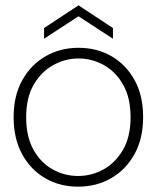

<svg xmlns="http://www.w3.org/2000/svg" viewBox="-20 -687 587 719"><path d="M272 12Q204 12 149.5 -19.5Q95 -51 63 -109.5Q31 -168 31 -248Q31 -329 63.5 -387Q96 -445 151 -476.5Q206 -508 274 -508Q343 -508 397.5 -476.5Q452 -445 484 -387Q516 -329 516 -248Q516 -168 483.5 -109.5Q451 -51 396 -19.5Q341 12 272 12ZM272 -28Q323 -28 367.5 -52.5Q412 -77 440.5 -126Q469 -175 469 -248Q469 -321 441 -370Q413 -419 368.5 -443.5Q324 -468 274 -468Q224 -468 179 -443Q134 -418 106 -369.5Q78 -321 78 -248Q78 -175 105.5 -126Q133 -77 177.5 -52.5Q222 -28 272 -28ZM145 -542V-582L274 -667L403 -582V-542L274 -626Z"/></svg>

Font: DM Sans 36pt ExtraLight
Style: Regular
Weight: 250
Designer: Colophon Foundry, Jonny Pinhorn
Foundry: Colophon Foundry
Version: Version 4.004;gftools[0.9.30]